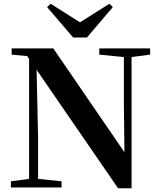

<svg xmlns="http://www.w3.org/2000/svg" viewBox="-20 -999 855 1023"><path d="M250 -979 231 -961 370 -799H443L581 -961L563 -979L406 -880ZM609 4H681V-695L780 -708V-741H509V-708L640 -695V-450L643 -188L264 -741H42V-708L125 -700L135 -685V-46L38 -33V0H308V-33L183 -46V-261L175 -627Z"/></svg>

Font: GenRyuMin2 TW B
Style: Regular
Weight: 700
Version: Version 2.100;PS 2.1;hotconv 16.6.51;makeotf.lib2.5.65220 DE